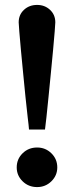

<svg xmlns="http://www.w3.org/2000/svg" viewBox="-20 -751 301 781"><path d="M213 -70Q213 -37 189 -13.5Q165 10 131 10Q96 10 72 -13.5Q48 -37 48 -70Q48 -104 72 -127.5Q96 -151 131 -151Q165 -151 189 -127.5Q213 -104 213 -70ZM163 -224H98Q97 -239 92.5 -275Q88 -311 83.5 -358Q79 -405 74 -454.5Q69 -504 65 -548.5Q61 -593 58.5 -623Q56 -653 56 -660Q56 -691 77.5 -711Q99 -731 131 -731Q162 -731 183.5 -711Q205 -691 205 -660Q205 -653 202.5 -623Q200 -593 196 -548.5Q192 -504 187 -454.5Q182 -405 177.5 -358Q173 -311 169 -275Q165 -239 163 -224Z"/></svg>

Font: Wix Madefor Display
Style: Bold
Weight: 700
Designer: Dalton Maag Ltd
Foundry: Dalton Maag Ltd
Version: Version 3.100